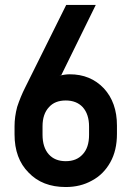

<svg xmlns="http://www.w3.org/2000/svg" viewBox="-20 -730 534 780"><path d="M401.9 -371.1Q455.1 -313.5 455.1 -220.2V-186Q455.1 -118.7 428.2 -70.8Q400.4 -21 353 3.9Q306.6 29.8 247.1 29.8Q151.9 29.8 96.2 -28.8Q39.1 -85.9 39.1 -184.1V-217.8Q39.1 -255.4 49.8 -295.9Q63.5 -337.4 82 -374L249 -710H369.1L229 -424.8L220.2 -421.9Q243.2 -428.2 263.2 -428.2Q347.7 -428.2 401.9 -371.1ZM341.8 -182.1V-215.8Q341.8 -266.1 315.9 -294.9Q290.5 -321.8 247.1 -321.8Q203.1 -321.8 179.2 -294.9Q152.8 -267.1 152.8 -216.8V-183.1Q152.8 -131.3 178.2 -103Q203.1 -75.2 247.1 -75.2Q291 -75.2 315.9 -103Q341.8 -130.4 341.8 -182.1Z"/></svg>

Font: D-DIN-PRO SemiBold
Style: Bold
Weight: 600
Designer: datto
Foundry: CyberFei
Version: Version 1.000;hotconv 1.0.109;makeotfexe 2.5.65596